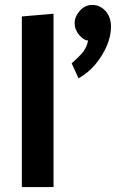

<svg xmlns="http://www.w3.org/2000/svg" viewBox="-20 -762 482 782"><path d="M356 -742Q387 -742 409.5 -717.5Q432 -693 432 -653Q432 -597 394.5 -536Q357 -475 300 -443L272 -504Q297 -526 314.5 -545.5Q332 -565 339 -597Q322 -597 303 -619Q284 -641 284 -668Q284 -694 305 -718Q326 -742 356 -742ZM198 -706V0H69V-695Z"/></svg>

Font: Palanquin Dark
Style: Regular
Weight: 400
Designer: Pria Ravichandran
Version: Version 1.001